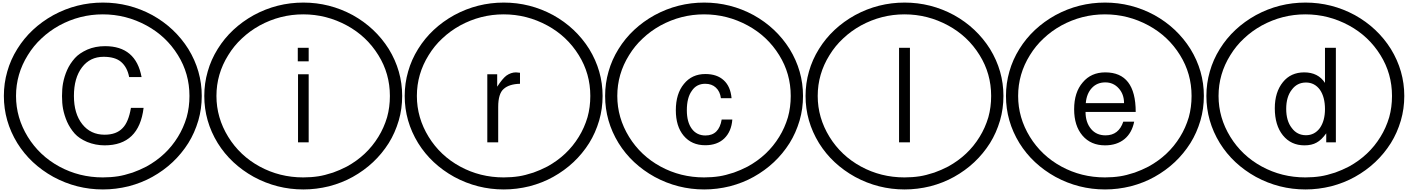

<svg xmlns="http://www.w3.org/2000/svg" viewBox="-20 -1097 10854 1480"><path d="M458 -356.4Q458 -412.1 465.8 -455.1Q475.6 -507.8 497.1 -556.6Q518.6 -605.5 557.6 -649.4Q590.8 -686.5 653.3 -714.8Q714.8 -741.2 790 -741.2Q1027.3 -741.2 1071.3 -502.9H975.6Q960.9 -579.1 913.1 -620.1Q867.2 -659.2 778.3 -659.2Q673.8 -659.2 612.3 -578.1Q549.8 -496.1 549.8 -357.4Q549.8 -220.7 614.3 -139.6Q678.7 -58.6 786.1 -58.6Q877 -58.6 924.8 -109.4Q970.7 -155.3 989.3 -265.6H1086.9Q1051.8 23.4 786.1 23.4Q716.8 23.4 651.4 -2.9Q589.8 -29.3 555.7 -67.4Q519.5 -108.4 497.1 -158.2Q475.6 -208 465.8 -258.8Q458 -301.8 458 -356.4ZM103.5 -357.4Q103.5 -189.5 194.3 -42Q284.2 103.5 436.5 186.5Q590.8 270.5 772.5 270.5Q834 270.5 890.6 261.7Q935.5 254.9 1002 233.4Q1054.7 214.8 1109.4 186.5Q1263.7 101.6 1351.6 -42Q1394.5 -111.3 1418.9 -193.4Q1440.4 -270.5 1440.4 -357.4Q1440.4 -529.3 1351.6 -671.9Q1261.7 -817.4 1109.4 -900.4Q951.2 -986.3 772.5 -986.3Q594.7 -986.3 436.5 -900.4Q359.4 -857.4 299.8 -800.8Q239.3 -745.1 194.3 -671.9Q103.5 -526.4 103.5 -357.4ZM9.8 -357.4Q9.8 -455.1 36.1 -545.9Q61.5 -636.7 113.3 -719.7Q213.9 -881.8 391.6 -980.5Q570.3 -1077.1 773.4 -1077.1Q975.6 -1077.1 1154.3 -980.5Q1328.1 -883.8 1431.6 -719.7Q1535.2 -550.8 1535.2 -357.4Q1535.2 -258.8 1508.8 -168Q1480.5 -72.3 1431.6 5.9Q1328.1 169.9 1154.3 266.6Q1072.3 312.5 971.7 338.9Q872.1 363.3 773.4 363.3Q570.3 363.3 391.6 266.6Q213.9 168 113.3 5.9Q9.8 -163.1 9.8 -357.4Z M2359.4 -524.4V0H2277.3V-524.4ZM2359.4 -728.5V-624H2275.4V-728.5ZM1648.4 -357.4Q1648.4 -189.5 1739.3 -42Q1829.1 103.5 1981.4 186.5Q2135.7 270.5 2317.4 270.5Q2378.9 270.5 2435.5 261.7Q2480.5 254.9 2546.9 233.4Q2599.6 214.8 2654.3 186.5Q2808.6 101.6 2896.5 -42Q2939.5 -111.3 2963.9 -193.4Q2985.4 -270.5 2985.4 -357.4Q2985.4 -529.3 2896.5 -671.9Q2806.6 -817.4 2654.3 -900.4Q2496.1 -986.3 2317.4 -986.3Q2139.6 -986.3 1981.4 -900.4Q1904.3 -857.4 1844.7 -800.8Q1784.2 -745.1 1739.3 -671.9Q1648.4 -526.4 1648.4 -357.4ZM1554.7 -357.4Q1554.7 -455.1 1581.1 -545.9Q1606.4 -636.7 1658.2 -719.7Q1758.8 -881.8 1936.5 -980.5Q2115.2 -1077.1 2318.4 -1077.1Q2520.5 -1077.1 2699.2 -980.5Q2873 -883.8 2976.6 -719.7Q3080.1 -550.8 3080.1 -357.4Q3080.1 -258.8 3053.7 -168Q3025.4 -72.3 2976.6 5.9Q2873 169.9 2699.2 266.6Q2617.2 312.5 2516.6 338.9Q2417 363.3 2318.4 363.3Q2115.2 363.3 1936.5 266.6Q1758.8 168 1658.2 5.9Q1554.7 -163.1 1554.7 -357.4Z M3988.3 -451.2Q3905.3 -449.2 3863.3 -412.1Q3820.3 -376 3820.3 -272.5V0H3736.3V-524.4H3812.5V-428.7Q3852.5 -490.2 3882.8 -513.7Q3918.9 -539.1 3957 -539.1Q3967.8 -539.1 3988.3 -536.1ZM3193.4 -357.4Q3193.4 -189.5 3284.2 -42Q3374 103.5 3526.4 186.5Q3680.7 270.5 3862.3 270.5Q3923.8 270.5 3980.5 261.7Q4025.4 254.9 4091.8 233.4Q4144.5 214.8 4199.2 186.5Q4353.5 101.6 4441.4 -42Q4484.4 -111.3 4508.8 -193.4Q4530.3 -270.5 4530.3 -357.4Q4530.3 -529.3 4441.4 -671.9Q4351.6 -817.4 4199.2 -900.4Q4041 -986.3 3862.3 -986.3Q3684.6 -986.3 3526.4 -900.4Q3449.2 -857.4 3389.6 -800.8Q3329.1 -745.1 3284.2 -671.9Q3193.4 -526.4 3193.4 -357.4ZM3099.6 -357.4Q3099.6 -455.1 3126 -545.9Q3151.4 -636.7 3203.1 -719.7Q3303.7 -881.8 3481.4 -980.5Q3660.2 -1077.1 3863.3 -1077.1Q4065.4 -1077.1 4244.1 -980.5Q4418 -883.8 4521.5 -719.7Q4625 -550.8 4625 -357.4Q4625 -258.8 4598.6 -168Q4570.3 -72.3 4521.5 5.9Q4418 169.9 4244.1 266.6Q4162.1 312.5 4061.5 338.9Q3961.9 363.3 3863.3 363.3Q3660.2 363.3 3481.4 266.6Q3303.7 168 3203.1 5.9Q3099.6 -163.1 3099.6 -357.4Z M5619.1 -339.8H5537.1Q5530.3 -392.6 5498 -421.9Q5466.8 -451.2 5416 -451.2Q5348.6 -451.2 5312.5 -396.5Q5274.4 -343.8 5274.4 -247.1Q5274.4 -156.2 5312.5 -104.5Q5350.6 -52.7 5418 -52.7Q5522.5 -52.7 5543 -175.8H5625Q5618.2 -83 5562.5 -29.3Q5507.8 22.5 5416 22.5Q5311.5 22.5 5250 -50.8Q5189.5 -123 5189.5 -247.1Q5189.5 -375 5252 -450.2Q5313.5 -526.4 5417 -526.4Q5506.8 -526.4 5558.6 -478.5Q5611.3 -430.7 5619.1 -339.8ZM4738.3 -357.4Q4738.3 -189.5 4829.1 -42Q4918.9 103.5 5071.3 186.5Q5225.6 270.5 5407.2 270.5Q5468.8 270.5 5525.4 261.7Q5570.3 254.9 5636.7 233.4Q5689.5 214.8 5744.1 186.5Q5898.4 101.6 5986.3 -42Q6029.3 -111.3 6053.7 -193.4Q6075.2 -270.5 6075.2 -357.4Q6075.2 -529.3 5986.3 -671.9Q5896.5 -817.4 5744.1 -900.4Q5585.9 -986.3 5407.2 -986.3Q5229.5 -986.3 5071.3 -900.4Q4994.1 -857.4 4934.6 -800.8Q4874 -745.1 4829.1 -671.9Q4738.3 -526.4 4738.3 -357.4ZM4644.5 -357.4Q4644.5 -455.1 4670.9 -545.9Q4696.3 -636.7 4748 -719.7Q4848.6 -881.8 5026.4 -980.5Q5205.1 -1077.1 5408.2 -1077.1Q5610.4 -1077.1 5789.1 -980.5Q5962.9 -883.8 6066.4 -719.7Q6169.9 -550.8 6169.9 -357.4Q6169.9 -258.8 6143.6 -168Q6115.2 -72.3 6066.4 5.9Q5962.9 169.9 5789.1 266.6Q5707 312.5 5606.4 338.9Q5506.8 363.3 5408.2 363.3Q5205.1 363.3 5026.4 266.6Q4848.6 168 4748 5.9Q4644.5 -163.1 4644.5 -357.4Z M6994.1 -728.5V0H6910.2V-728.5ZM6283.2 -357.4Q6283.2 -189.5 6374 -42Q6463.9 103.5 6616.2 186.5Q6770.5 270.5 6952.1 270.5Q7013.7 270.5 7070.3 261.7Q7115.2 254.9 7181.6 233.4Q7234.4 214.8 7289.1 186.5Q7443.4 101.6 7531.2 -42Q7574.2 -111.3 7598.6 -193.4Q7620.1 -270.5 7620.1 -357.4Q7620.1 -529.3 7531.2 -671.9Q7441.4 -817.4 7289.1 -900.4Q7130.9 -986.3 6952.1 -986.3Q6774.4 -986.3 6616.2 -900.4Q6539.1 -857.4 6479.5 -800.8Q6418.9 -745.1 6374 -671.9Q6283.2 -526.4 6283.2 -357.4ZM6189.5 -357.4Q6189.5 -455.1 6215.8 -545.9Q6241.2 -636.7 6293 -719.7Q6393.6 -881.8 6571.3 -980.5Q6750 -1077.1 6953.1 -1077.1Q7155.3 -1077.1 7334 -980.5Q7507.8 -883.8 7611.3 -719.7Q7714.8 -550.8 7714.8 -357.4Q7714.8 -258.8 7688.5 -168Q7660.2 -72.3 7611.3 5.9Q7507.8 169.9 7334 266.6Q7252 312.5 7151.4 338.9Q7051.8 363.3 6953.1 363.3Q6750 363.3 6571.3 266.6Q6393.6 168 6293 5.9Q6189.5 -163.1 6189.5 -357.4Z M8734.4 -234.4H8347.7Q8347.7 -153.3 8390.6 -102.5Q8431.6 -53.7 8502 -53.7Q8603.5 -53.7 8638.7 -159.2H8722.7Q8705.1 -72.3 8648.4 -25.4Q8588.9 23.4 8498 23.4Q8388.7 23.4 8324.2 -51.8Q8259.8 -127 8259.8 -254.9Q8259.8 -385.7 8326.2 -461.9Q8390.6 -539.1 8500 -539.1Q8734.4 -539.1 8734.4 -234.4ZM8349.6 -301.8H8644.5Q8644.5 -371.1 8603.5 -416Q8562.5 -461.9 8500 -461.9Q8436.5 -461.9 8396.5 -418.9Q8355.5 -375 8349.6 -301.8ZM7828.1 -357.4Q7828.1 -189.5 7918.9 -42Q8008.8 103.5 8161.1 186.5Q8315.4 270.5 8497.1 270.5Q8558.6 270.5 8615.2 261.7Q8660.2 254.9 8726.6 233.4Q8779.3 214.8 8834 186.5Q8988.3 101.6 9076.2 -42Q9119.1 -111.3 9143.6 -193.4Q9165 -270.5 9165 -357.4Q9165 -529.3 9076.2 -671.9Q8986.3 -817.4 8834 -900.4Q8675.8 -986.3 8497.1 -986.3Q8319.3 -986.3 8161.1 -900.4Q8084 -857.4 8024.4 -800.8Q7963.9 -745.1 7918.9 -671.9Q7828.1 -526.4 7828.1 -357.4ZM7734.4 -357.4Q7734.4 -455.1 7760.7 -545.9Q7786.1 -636.7 7837.9 -719.7Q7938.5 -881.8 8116.2 -980.5Q8294.9 -1077.1 8498 -1077.1Q8700.2 -1077.1 8878.9 -980.5Q9052.7 -883.8 9156.2 -719.7Q9259.8 -550.8 9259.8 -357.4Q9259.8 -258.8 9233.4 -168Q9205.1 -72.3 9156.2 5.9Q9052.7 169.9 8878.9 266.6Q8796.9 312.5 8696.3 338.9Q8596.7 363.3 8498 363.3Q8294.9 363.3 8116.2 266.6Q7938.5 168 7837.9 5.9Q7734.4 -163.1 7734.4 -357.4Z M10277.3 -728.5V0H10203.1V-69.3Q10166 -17.6 10128.9 2Q10091.8 23.4 10035.2 23.4Q9931.6 23.4 9869.1 -53.7Q9806.6 -130.9 9806.6 -262.7Q9806.6 -386.7 9869.1 -463.9Q9929.7 -539.1 10033.2 -539.1Q10140.6 -539.1 10193.4 -458V-728.5ZM10046.9 -460.9Q9978.5 -460.9 9937.5 -405.3Q9894.5 -350.6 9894.5 -257.8Q9894.5 -165 9937.5 -110.4Q9978.5 -54.7 10046.9 -54.7Q10113.3 -54.7 10154.3 -110.4Q10193.4 -167 10193.4 -255.9Q10193.4 -348.6 10154.3 -405.3Q10113.3 -460.9 10046.9 -460.9ZM9373 -357.4Q9373 -189.5 9463.9 -42Q9553.7 103.5 9706.1 186.5Q9860.4 270.5 10042 270.5Q10103.5 270.5 10160.2 261.7Q10205.1 254.9 10271.5 233.4Q10324.2 214.8 10378.9 186.5Q10533.2 101.6 10621.1 -42Q10664.1 -111.3 10688.5 -193.4Q10710 -270.5 10710 -357.4Q10710 -529.3 10621.1 -671.9Q10531.2 -817.4 10378.9 -900.4Q10220.7 -986.3 10042 -986.3Q9864.3 -986.3 9706.1 -900.4Q9628.9 -857.4 9569.3 -800.8Q9508.8 -745.1 9463.9 -671.9Q9373 -526.4 9373 -357.4ZM9279.3 -357.4Q9279.3 -455.1 9305.7 -545.9Q9331.1 -636.7 9382.8 -719.7Q9483.4 -881.8 9661.1 -980.5Q9839.8 -1077.1 10043 -1077.1Q10245.1 -1077.1 10423.8 -980.5Q10597.7 -883.8 10701.2 -719.7Q10804.7 -550.8 10804.7 -357.4Q10804.7 -258.8 10778.3 -168Q10750 -72.3 10701.2 5.9Q10597.7 169.9 10423.8 266.6Q10341.8 312.5 10241.2 338.9Q10141.6 363.3 10043 363.3Q9839.8 363.3 9661.1 266.6Q9483.4 168 9382.8 5.9Q9279.3 -163.1 9279.3 -357.4Z"/></svg>

Font: Circled
Style: Regular
Weight: 400
Version: Version 002.000